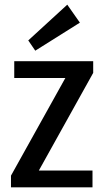

<svg xmlns="http://www.w3.org/2000/svg" viewBox="-20 -802 446 822"><path d="M27 -50 282 -508 289 -468H41V-540H379V-490L123 -30L115 -72H376V0H27ZM322 -705 131 -585 101 -629 268 -782Z"/></svg>

Font: Pathway Extreme Condensed Medium
Style: Regular
Weight: 500
Width: 3
Version: Version 1.001;gftools[0.9.26]